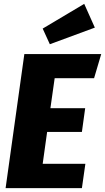

<svg xmlns="http://www.w3.org/2000/svg" viewBox="-20 -974 544 994"><path d="M467 -569H263L241 -414H421L404 -291H224L201 -126H422L404 0H9L106 -694H504ZM471 -831 238 -745 201 -826 416 -954Z"/></svg>

Font: Fira Sans Condensed ExtraBold
Style: Italic
Weight: 800
Width: 3
Italic angle: -8°
Designer: bBox Type GmbH & Carrois Corporate GbR & Edenspiekermann AG
Foundry: bBox Type GmbH & Carrois Corporate GbR & Edenspiekermann AG
Version: Version 4.301